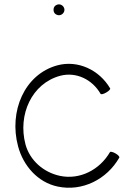

<svg xmlns="http://www.w3.org/2000/svg" viewBox="-20 -845 609 882"><path d="M276 -800C276 -807 273 -813 268 -818C264 -822 257 -825 251 -825C244 -825 238 -822 233 -818C228 -813 226 -807 226 -800C226 -793 228 -787 233 -782C238 -778 244 -775 251 -775C257 -775 264 -778 268 -782C273 -787 276 -793 276 -800ZM486 -439C436 -524 338 -570 244 -545C92 -504 20 -333 63 -173C87 -83 154 -7 245 12C358 36 471 -21 528 -121C530 -125 523 -133 511 -140C499 -147 487 -150 485 -146C438 -65 347 -18 256 -37C180 -53 117 -108 97 -182C61 -318 126 -462 257 -497C330 -516 404 -480 442 -414C445 -410 456 -413 468 -420C480 -427 488 -435 486 -439Z"/></svg>

Font: Nupuram Thin
Style: Regular
Weight: 100
Designer: Santhosh Thottingal (santhosh.thottingal@gmail.com)
Foundry: SMC
Version: Version 1.000